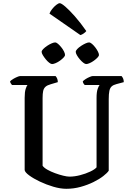

<svg xmlns="http://www.w3.org/2000/svg" viewBox="-20 -1179 827 1199"><path d="M394 0Q357 0 313 -13Q269 -26 229 -45Q189 -64 162.5 -83.5Q136 -103 134 -117V-568Q134 -605 140.5 -624.5Q147 -644 152 -648H55Q52 -653 48 -657.5Q44 -662 43 -671Q49 -678 61.5 -685.5Q74 -693 87 -698.5Q100 -704 106 -704H327Q332 -699 336.5 -689.5Q341 -680 341 -666L297 -653Q275 -647 264 -637Q253 -627 249.5 -610.5Q246 -594 246 -567V-144Q255 -131 276.5 -119Q298 -107 324 -97.5Q350 -88 374.5 -82Q399 -76 414 -76Q445 -76 480 -85Q515 -94 543.5 -107.5Q572 -121 583 -134V-568Q583 -606 590.5 -625.5Q598 -645 602 -648H509Q505 -652 501.5 -657.5Q498 -663 497 -671Q503 -678 515 -685.5Q527 -693 540 -698.5Q553 -704 559 -704H739Q744 -699 748.5 -689.5Q753 -680 753 -666L708 -654Q688 -649 677.5 -639.5Q667 -630 663 -611.5Q659 -593 659 -559V-113Q650 -99 625 -79.5Q600 -60 563.5 -42Q527 -24 483.5 -12Q440 0 394 0ZM518 -779Q511 -779 500 -787.5Q489 -796 478 -809Q467 -822 460 -834.5Q453 -847 453 -855Q453 -863 462.5 -873Q472 -883 486.5 -892.5Q501 -902 514.5 -908Q528 -914 536 -914Q544 -914 554.5 -905Q565 -896 575 -883Q585 -870 591.5 -857Q598 -844 598 -836Q598 -829 589 -819.5Q580 -810 567 -800.5Q554 -791 540.5 -785Q527 -779 518 -779ZM305 -779Q298 -779 287 -787.5Q276 -796 265.5 -809Q255 -822 247.5 -834.5Q240 -847 240 -855Q240 -863 250 -873Q260 -883 274 -892.5Q288 -902 302 -908Q316 -914 324 -914Q332 -914 342 -905.5Q352 -897 362.5 -884Q373 -871 379.5 -858Q386 -845 386 -836Q386 -829 377 -819.5Q368 -810 355 -800.5Q342 -791 328 -785Q314 -779 305 -779ZM482 -960 289 -1094Q294 -1108 306 -1123Q318 -1138 331.5 -1148.5Q345 -1159 353 -1159Q363 -1159 388 -1137.5Q413 -1116 447.5 -1077Q482 -1038 519 -985Q514 -978 502.5 -970Q491 -962 482 -960Z"/></svg>

Font: Texturina Medium
Style: Regular
Weight: 500
Designer: Guillermo Torres Carreño
Foundry: Omnibus-Type
Version: Version 1.003